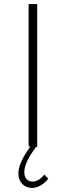

<svg xmlns="http://www.w3.org/2000/svg" viewBox="-20 -719 322 939"><path d="M156 0H162V-699H120V-3H129C87 55 70 96 70 129C70 174 100 200 137 200C166 200 196 181 216 155L197 135C180 155 161 169 140 169C116 169 99 153 99 125C99 95 111 61 156 0Z"/></svg>

Font: Montserrat ExtraLight
Style: Regular
Weight: 250
Designer: Julieta Ulanovsky
Foundry: Julieta Ulanovsky
Version: Version 4.000